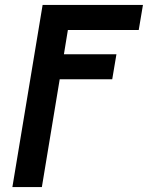

<svg xmlns="http://www.w3.org/2000/svg" viewBox="-20 -540 640 775"><path d="M30 215 152 -520H557L540 -419H254L238 -321H450L433 -220H221L149 215Z"/></svg>

Font: Iosevka Extended
Style: Bold Italic
Weight: 700
Width: 7
Italic angle: -9°
Monospace: yes
Designer: Belleve Invis
Foundry: Belleve Invis
Version: Version 32.5.0; ttfautohint (v1.8.4)